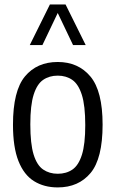

<svg xmlns="http://www.w3.org/2000/svg" viewBox="-20 -828 516 858"><path d="M238 9.5Q177 9.5 132 -18.5Q87 -46.5 62.5 -108.2Q38 -170 38 -270.5Q38 -422 91.5 -486.5Q145 -551 238 -551Q330 -551 384.2 -486Q438.5 -421 438.5 -271Q438.5 -119.5 384.8 -55Q331 9.5 238 9.5ZM238 -51.5Q276 -51.5 303.5 -70.2Q331 -89 346 -136.2Q361 -183.5 361 -269Q361 -356 345.8 -404Q330.5 -452 303 -471Q275.5 -490 238 -490Q200.5 -490 173 -471.2Q145.5 -452.5 130.5 -405.2Q115.5 -358 115.5 -272.5Q115.5 -185.5 130.2 -137.5Q145 -89.5 172.8 -70.5Q200.5 -51.5 238 -51.5ZM113 -626.5 203 -808H273L363 -626.5H306.5L238 -770L169.5 -626.5Z"/></svg>

Font: Encode Sans Condensed Condensed
Style: Regular
Weight: 400
Width: 3
Designer: Multiple Designers
Foundry: Impallari Type
Version: Version 3.000; ttfautohint (v1.8.3) -l 8 -r 50 -G 200 -x 14 